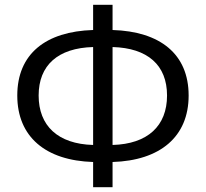

<svg xmlns="http://www.w3.org/2000/svg" viewBox="-20 -767 857 800"><path d="M449 -571C595 -567 676 -496 676 -369C676 -242 595 -167 449 -163ZM368 -163C221 -167 141 -243 141 -369C141 -495 221 -567 368 -571ZM449 -747H368V-642C170 -636 52 -542 52 -369C52 -197 170 -98 368 -92V13H449V-92C647 -98 766 -197 766 -369C766 -542 647 -636 449 -642Z"/></svg>

Font: Noto Sans CJK SC Regular
Style: Regular
Weight: 400
Designer: Ryoko NISHIZUKA (kana & ideographs); Paul D. Hunt (Latin, Greek & Cyrillic); Wenlong ZHANG (bopomofo); Sandoll Communica
Foundry: Adobe Systems Incorporated
Version: Version 1.004;PS 1.004;hotconv 1.0.82;makeotf.lib2.5.63406